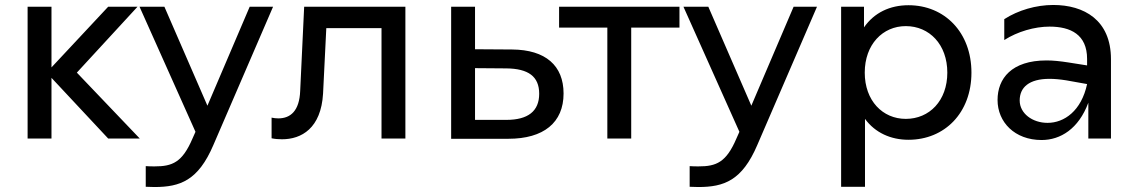

<svg xmlns="http://www.w3.org/2000/svg" viewBox="-20 -557 4572 772"><path d="M415 0H542L289 -265L533 -530H415L187 -286V-530H91V0H187V-244Z M566 111V194C578 194 590 195 601 195C704 195 777 169 838 26L1078 -530H984L814 -132L641 -530H541L766 -27L754 0C713 96 673 112 602 112C591 112 579 112 566 111Z M1514 0H1610V-530H1203L1187 -192C1184 -111 1148 -81 1099 -81C1091 -81 1081 -82 1072 -84V-1C1086 2 1100 3 1114 3C1192 3 1271 -41 1279 -181L1292 -444H1514Z M1794 1H2024C2166 1 2246 -64 2246 -181C2246 -293 2174 -357 2039 -358L1890 -359V-530H1794ZM2016 -75H1890V-283L2016 -282C2104 -281 2148 -250 2148 -180C2148 -110 2103 -75 2016 -75Z M2422 0H2518V-446H2712V-530H2228V-446H2422Z M2753 111V194C2765 194 2777 195 2788 195C2891 195 2964 169 3025 26L3265 -530H3171L3001 -132L2828 -530H2728L2953 -27L2941 0C2900 96 2860 112 2789 112C2778 112 2766 112 2753 111Z M3633 -536C3558 -536 3495 -506 3454 -447V-530H3362V194H3458V-79C3499 -23 3562 5 3633 5C3778 5 3886 -103 3886 -265C3886 -427 3778 -536 3633 -536ZM3622 -452C3717 -452 3789 -378 3789 -265C3789 -152 3717 -79 3622 -79C3529 -79 3457 -152 3457 -265C3457 -378 3529 -452 3622 -452Z M4356 0H4447V-319C4447 -477 4338 -537 4215 -537C4146 -537 4074 -516 4018 -480V-396C4071 -430 4140 -450 4200 -450C4285 -450 4351 -418 4351 -320V-294L4275 -306C4243 -311 4214 -314 4188 -314C4047 -314 3991 -241 3991 -155C3991 -66 4060 6 4168 6C4244 6 4317 -39 4356 -144ZM4080 -153C4080 -206 4118 -240 4200 -240C4219 -240 4242 -238 4267 -234L4351 -219C4328 -111 4259 -63 4192 -63C4131 -63 4080 -101 4080 -153Z"/></svg>

Font: Chess Sans Medium
Style: Regular
Weight: 500
Designer: Wolf Bōese
Foundry: Wolf Bōese
Version: Version 7.223;Glyphs 3.3 (3306)